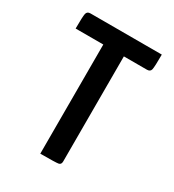

<svg xmlns="http://www.w3.org/2000/svg" viewBox="-130 -578 595 655"><g transform="rotate(30 167.5 -250.0)"><path d="M208 -430V-16Q208 -4 198.5 -2Q189 0 127 0V-430H18Q18 -477 20.5 -488.5Q23 -500 36 -500H317Q317 -452 314.5 -441Q312 -430 299 -430Z"/></g></svg>

Font: Yanone Kaffeesatz
Style: Regular
Weight: 400
Designer: Yanone (Cyrillic: Daniel Pouzeot)
Foundry: Yanone
Version: Version 1.003;PS 001.003;hotconv 1.0.88;makeotf.lib2.5.64775